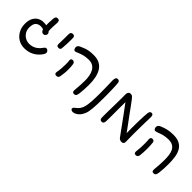

<svg xmlns="http://www.w3.org/2000/svg" viewBox="133 -1586 2790 2790"><g transform="rotate(45 1528.0 -191.5)"><path d="M55 -203Q55 -272 78.5 -318.5Q102 -365 143 -388.5Q184 -412 237 -412Q262 -412 289.5 -406.5Q317 -401 341.5 -391Q366 -381 381 -366Q396 -351 396 -332Q396 -321 390 -310Q384 -299 374 -292Q364 -285 350 -285Q328 -285 312.5 -304Q297 -323 293 -363Q289 -408 289.5 -456Q290 -504 294 -541Q298 -570 306 -583Q314 -596 340 -596Q366 -596 374 -577.5Q382 -559 378 -522Q376 -503 374.5 -472Q373 -441 373.5 -407Q374 -373 377 -341L351 -309Q327 -323 300.5 -332Q274 -341 248 -341Q199 -341 168.5 -312Q138 -283 138 -210Q138 -160 161 -121.5Q184 -83 222.5 -61.5Q261 -40 305 -40Q364 -40 410 -67Q456 -94 488 -140Q499 -156 508 -164Q517 -172 530 -172Q542 -172 552.5 -165Q563 -158 569.5 -147.5Q576 -137 576 -125Q576 -115 572 -105.5Q568 -96 560 -82Q514 -15 448 20.5Q382 56 302 56Q230 56 174.5 22.5Q119 -11 87 -70Q55 -129 55 -203Z M612 -541Q612 -569 623.5 -580.5Q635 -592 656 -592Q679 -592 687.5 -578.5Q696 -565 696 -539Q696 -493 694.5 -440Q693 -387 688 -336Q687 -318 677 -308.5Q667 -299 650 -299Q638 -299 628.5 -302.5Q619 -306 614 -315Q609 -324 609 -340Q611 -391 611.5 -441.5Q612 -492 612 -541Z M1342 -241Q1342 -190 1339.5 -142Q1337 -94 1332 -54Q1328 -17 1317 -1Q1306 15 1283 15Q1264 15 1255.5 7Q1247 -1 1247 -17Q1246 -22 1246.5 -28.5Q1247 -35 1247 -40Q1252 -89 1255 -143Q1258 -197 1258 -239Q1258 -288 1249.5 -333Q1241 -378 1221 -413.5Q1201 -449 1167.5 -469.5Q1134 -490 1083 -490Q1030 -490 985.5 -479Q941 -468 895 -448Q880 -441 870 -437.5Q860 -434 851 -434Q837 -434 827.5 -450Q818 -466 818 -485Q818 -500 828 -513.5Q838 -527 857 -536Q896 -554 930 -566Q964 -578 1001.5 -583.5Q1039 -589 1086 -589Q1159 -589 1208.5 -562.5Q1258 -536 1287 -488.5Q1316 -441 1329 -378Q1342 -315 1342 -241ZM909 10Q890 10 882 -3Q874 -16 878 -35Q886 -78 889.5 -124Q893 -170 893 -210Q893 -231 891.5 -250Q890 -269 888 -285Q886 -302 895.5 -312Q905 -322 920 -322Q940 -322 951 -311.5Q962 -301 965 -283Q969 -261 970.5 -236.5Q972 -212 972 -186Q973 -146 969 -104.5Q965 -63 958 -28Q954 -5 940.5 2.5Q927 10 909 10Z M1625 -474Q1626 -453 1627 -419Q1628 -385 1628.5 -344Q1629 -303 1629 -261Q1629 -182 1627 -125.5Q1625 -69 1621 -28.5Q1617 12 1611 40.5Q1605 69 1596 90Q1587 111 1575 131Q1563 151 1543 170Q1523 189 1499 201Q1475 213 1452 213Q1435 213 1422 204.5Q1409 196 1409 183Q1409 171 1417.5 161Q1426 151 1439 142Q1472 119 1493 88Q1514 57 1524.5 11Q1535 -35 1539 -101.5Q1543 -168 1543 -262Q1543 -315 1542 -364Q1541 -413 1540 -454.5Q1539 -496 1538 -525Q1538 -550 1546.5 -570Q1555 -590 1580 -590Q1596 -590 1606 -581.5Q1616 -573 1619 -556Q1621 -540 1622.5 -517Q1624 -494 1625 -474Z M2304 -192Q2304 -155 2304.5 -111.5Q2305 -68 2306 -30Q2307 -3 2294 8.5Q2281 20 2262 20Q2248 20 2231.5 14Q2215 8 2204 -7Q2152 -78 2102.5 -146.5Q2053 -215 2003 -283Q1976 -320 1949 -356.5Q1922 -393 1894 -430Q1894 -404 1893.5 -367.5Q1893 -331 1893 -291.5Q1893 -252 1893 -215Q1892 -151 1893 -111Q1894 -71 1892 -39Q1891 -11 1881 2.5Q1871 16 1852 16Q1833 16 1822.5 7Q1812 -2 1810 -29Q1809 -66 1810 -106Q1811 -146 1811 -185Q1812 -249 1813.5 -312.5Q1815 -376 1815 -440Q1815 -452 1815 -470Q1815 -488 1814 -499Q1813 -534 1825.5 -552.5Q1838 -571 1864 -571Q1877 -571 1887 -567Q1897 -563 1908 -551.5Q1919 -540 1936 -518Q1970 -474 2002 -429Q2034 -384 2067 -339Q2107 -285 2146.5 -231.5Q2186 -178 2225 -124Q2224 -173 2224 -223.5Q2224 -274 2224.5 -317.5Q2225 -361 2226 -388Q2228 -441 2229.5 -479Q2231 -517 2235 -546Q2238 -566 2247 -578Q2256 -590 2273 -590Q2291 -590 2300 -579.5Q2309 -569 2310 -540Q2310 -519 2308.5 -474Q2307 -429 2305.5 -359Q2304 -289 2304 -192Z M2974 -242Q2974 -190 2971.5 -143Q2969 -96 2964 -57Q2960 -20 2949 -4Q2938 12 2915 12Q2895 12 2887 4.5Q2879 -3 2879 -20Q2878 -25 2878.5 -31Q2879 -37 2879 -42Q2884 -92 2887 -143Q2890 -194 2890 -239Q2890 -288 2884.5 -333Q2879 -378 2861.5 -413.5Q2844 -449 2810.5 -469.5Q2777 -490 2720 -490Q2674 -490 2629.5 -480Q2585 -470 2541 -451Q2525 -446 2514 -443Q2503 -440 2494 -440Q2480 -440 2471 -455.5Q2462 -471 2462 -490Q2462 -506 2471.5 -519Q2481 -532 2500 -541Q2552 -564 2604.5 -576.5Q2657 -589 2723 -589Q2801 -589 2850.5 -563Q2900 -537 2927 -490Q2954 -443 2964 -380Q2974 -317 2974 -242ZM2543 9Q2523 9 2514.5 -4Q2506 -17 2509 -36Q2514 -77 2517 -119Q2520 -161 2519 -204Q2519 -228 2518 -250.5Q2517 -273 2515 -292Q2514 -304 2521.5 -318Q2529 -332 2547 -332Q2569 -332 2579 -322.5Q2589 -313 2591 -292Q2594 -265 2595.5 -235Q2597 -205 2597 -174Q2597 -138 2595 -102.5Q2593 -67 2589 -35Q2585 -11 2573.5 -1Q2562 9 2543 9Z"/></g></svg>

Font: Playpen Sans Hebrew
Style: Regular
Weight: 400
Designer: Tom Grace, Laura Meseguer, Veronika Burian, José Scaglione
Foundry: TypeTogether
Version: Version 2.000